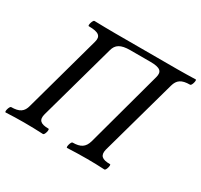

<svg xmlns="http://www.w3.org/2000/svg" viewBox="-143 -849 1088 1037"><g transform="rotate(30 400.5 -331.0)"><path d="M1 3C39 1 77 0 114 0C154 0 195 1 234 3C244 3 254 -37 245 -37C195 -37 177 -53 188 -94L320 -569C330 -608 356 -625 416 -625H541C603 -625 621 -609 610 -569L481 -94C469 -53 445 -37 395 -37C386 -37 375 3 384 3C425 1 467 0 508 0C545 0 581 1 617 3C627 3 637 -37 629 -37C578 -37 560 -53 570 -94L702 -569C713 -608 735 -625 789 -625C799 -625 809 -665 801 -665C763 -664 725 -663 688 -663H301C257 -663 213 -664 169 -665C160 -665 148 -625 157 -625C221 -625 239 -608 228 -569L97 -94C87 -53 63 -37 12 -37C3 -37 -9 3 1 3Z"/></g></svg>

Font: Junicode Two Beta SemiCondensed Medium
Style: Italic
Weight: 500
Width: 4
Italic angle: -10°
Version: Version 1.063